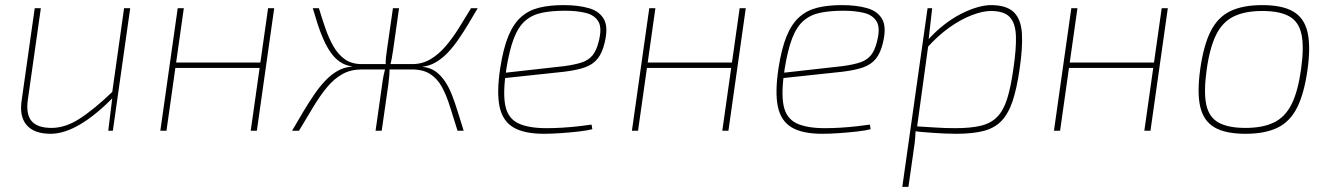

<svg xmlns="http://www.w3.org/2000/svg" viewBox="-20 -512 5217 752"><path d="M140 -480 89 -121Q81 -64 104 -37.5Q127 -11 182 -11Q236 -11 292.5 -47.5Q349 -84 422 -154L423 -130Q354 -60 292.5 -24Q231 12 178 12Q114 12 84.5 -22Q55 -56 65 -120L116 -480ZM490 -480 422 0H404L420 -131L419 -147L466 -480Z M700 -480 632 0H608L676 -480ZM1009 -267 1006 -246H661L664 -267ZM1054 -480 986 0H962L1030 -480Z M1229 -480Q1241 -440 1254.5 -401Q1268 -362 1286 -330.5Q1304 -299 1330.5 -280Q1357 -261 1397 -261V-240Q1354 -240 1321.5 -222Q1289 -204 1261.5 -171Q1234 -138 1207.5 -94Q1181 -50 1151 0H1124Q1146 -38 1167.5 -74Q1189 -110 1210.5 -141.5Q1232 -173 1254.5 -196.5Q1277 -220 1302.5 -234.5Q1328 -249 1358 -251V-252Q1331 -256 1310.5 -270.5Q1290 -285 1274.5 -307.5Q1259 -330 1246.5 -358.5Q1234 -387 1224 -418Q1214 -449 1205 -480ZM1495 -261 1492 -240H1372L1375 -261ZM1543 -480 1520 -318Q1517 -299 1514.5 -284Q1512 -269 1506 -249Q1506 -231 1504.5 -214.5Q1503 -198 1501 -181L1475 0H1451L1477 -183Q1479 -200 1482.5 -217Q1486 -234 1491 -253Q1490 -271 1491.5 -286Q1493 -301 1496 -320L1519 -480ZM1619 -261 1616 -240H1504L1507 -261ZM1851 -480Q1833 -449 1814 -417.5Q1795 -386 1775 -357Q1755 -328 1733.5 -305.5Q1712 -283 1687.5 -268.5Q1663 -254 1636 -251V-250Q1665 -247 1685.5 -232.5Q1706 -218 1722 -194.5Q1738 -171 1750 -140.5Q1762 -110 1773 -74Q1784 -38 1796 0H1772Q1756 -50 1742.5 -94Q1729 -138 1711 -171Q1693 -204 1665 -222Q1637 -240 1593 -240L1595 -261Q1634 -261 1666 -280Q1698 -299 1725 -330.5Q1752 -362 1776.5 -401Q1801 -440 1825 -480Z M2187 -492Q2245 -492 2286.5 -480Q2328 -468 2345.5 -436.5Q2363 -405 2348 -344Q2339 -305 2320.5 -282Q2302 -259 2270.5 -248Q2239 -237 2189 -231L1946 -205L1949 -226L2190 -253Q2234 -259 2260 -268Q2286 -277 2301 -295.5Q2316 -314 2324 -346Q2339 -401 2324 -427Q2309 -453 2274 -461.5Q2239 -470 2194 -470Q2141 -470 2102.5 -462Q2064 -454 2037 -430.5Q2010 -407 1992.5 -361.5Q1975 -316 1963 -241Q1949 -149 1959 -99Q1969 -49 2009 -29.5Q2049 -10 2121 -10Q2150 -10 2183 -12Q2216 -14 2246 -17.5Q2276 -21 2297 -24L2300 -6Q2282 -1 2247.5 3Q2213 7 2175.5 9.5Q2138 12 2111 12Q2032 12 1990 -13.5Q1948 -39 1936.5 -95Q1925 -151 1939 -244Q1951 -322 1971 -370.5Q1991 -419 2021 -445.5Q2051 -472 2092 -482Q2133 -492 2187 -492Z M2547 -480 2479 0H2455L2523 -480ZM2856 -267 2853 -246H2508L2511 -267ZM2901 -480 2833 0H2809L2877 -480Z M3277 -492Q3335 -492 3376.5 -480Q3418 -468 3435.5 -436.5Q3453 -405 3438 -344Q3429 -305 3410.5 -282Q3392 -259 3360.5 -248Q3329 -237 3279 -231L3036 -205L3039 -226L3280 -253Q3324 -259 3350 -268Q3376 -277 3391 -295.5Q3406 -314 3414 -346Q3429 -401 3414 -427Q3399 -453 3364 -461.5Q3329 -470 3284 -470Q3231 -470 3192.5 -462Q3154 -454 3127 -430.5Q3100 -407 3082.5 -361.5Q3065 -316 3053 -241Q3039 -149 3049 -99Q3059 -49 3099 -29.5Q3139 -10 3211 -10Q3240 -10 3273 -12Q3306 -14 3336 -17.5Q3366 -21 3387 -24L3390 -6Q3372 -1 3337.5 3Q3303 7 3265.5 9.5Q3228 12 3201 12Q3122 12 3080 -13.5Q3038 -39 3026.5 -95Q3015 -151 3029 -244Q3041 -322 3061 -370.5Q3081 -419 3111 -445.5Q3141 -472 3182 -482Q3223 -492 3277 -492Z M3861 -492Q3922 -492 3950.5 -464.5Q3979 -437 3982.5 -381Q3986 -325 3973 -238Q3962 -163 3945.5 -114.5Q3929 -66 3902 -38Q3875 -10 3832 1Q3789 12 3724 12Q3702 12 3680.5 11Q3659 10 3636.5 8.5Q3614 7 3591.5 5Q3569 3 3545 0L3555 -18Q3609 -15 3645.5 -12.5Q3682 -10 3721 -10Q3782 -10 3821.5 -19.5Q3861 -29 3885.5 -54Q3910 -79 3924.5 -124.5Q3939 -170 3949 -242Q3961 -322 3959 -372Q3957 -422 3934.5 -445.5Q3912 -469 3861 -469Q3829 -469 3786 -452.5Q3743 -436 3698 -404Q3653 -372 3611 -325V-352Q3643 -388 3677 -414.5Q3711 -441 3744.5 -458Q3778 -475 3808 -483.5Q3838 -492 3861 -492ZM3631 -480 3616 -347 3617 -343 3572 -16 3566 1Q3565 27 3562.5 47.5Q3560 68 3556 94L3538 220H3514L3613 -480Z M4200 -480 4132 0H4108L4176 -480ZM4509 -267 4506 -246H4161L4164 -267ZM4554 -480 4486 0H4462L4530 -480Z M4924 -492Q5002 -492 5045 -467Q5088 -442 5101 -386.5Q5114 -331 5101 -238Q5088 -146 5060.5 -91Q5033 -36 4984 -12Q4935 12 4858 12Q4780 12 4737 -13Q4694 -38 4681 -93.5Q4668 -149 4681 -242Q4694 -334 4721.5 -389Q4749 -444 4798 -468Q4847 -492 4924 -492ZM4924 -469Q4856 -469 4812 -447.5Q4768 -426 4743 -375.5Q4718 -325 4706 -238Q4694 -152 4704.5 -102.5Q4715 -53 4752.5 -32Q4790 -11 4858 -11Q4926 -11 4970 -32.5Q5014 -54 5039 -104.5Q5064 -155 5076 -242Q5088 -328 5077.5 -377.5Q5067 -427 5029.5 -448Q4992 -469 4924 -469Z"/></svg>

Font: Exo 2 Thin
Style: Italic
Weight: 250
Italic angle: -8°
Designer: Natanael Gama
Foundry: Natanael Gama
Version: Version 2.010